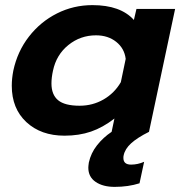

<svg xmlns="http://www.w3.org/2000/svg" viewBox="-20 -515 705 750"><path d="M325 140Q325 134 327 120Q335 83 359 52.5Q383 22 416 0L427 -52Q382 -17 335.5 -1Q289 15 232 15Q140 15 83 -38Q26 -91 26 -180Q26 -208 32 -239Q48 -314 93 -372Q138 -430 202.5 -462.5Q267 -495 341 -495Q451 -495 503 -437L513 -480H664L562 0Q516 23 492 45Q468 67 463 92Q462 95 462 102Q462 128 492 128Q518 128 543 117L525 201Q481 215 428 215Q382 215 353.5 195.5Q325 176 325 140ZM452 -194 471 -285Q466 -326 434 -351.5Q402 -377 355 -377Q294 -377 247 -339Q200 -301 187 -239Q181 -212 181 -189Q181 -145 207 -123.5Q233 -102 291 -102Q342 -102 384.5 -126.5Q427 -151 452 -194Z"/></svg>

Font: Prompt SemiBold
Style: Italic
Weight: 600
Italic angle: -12°
Designer: Katatrad Team
Foundry: CadsonDemak
Version: Version 1.001